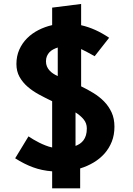

<svg xmlns="http://www.w3.org/2000/svg" viewBox="-20 -880 690 994"><path d="M250 7Q197 3 151.2 -13.8Q105.5 -30.5 58.5 -60.5L127.5 -174Q138.5 -166.5 152.8 -158Q167 -149.5 183 -141.5Q199 -133.5 216.2 -126.8Q233.5 -120 250 -116.5V-356Q215.5 -372.5 182.2 -390.5Q149 -408.5 123 -431Q97 -453.5 81 -482.2Q65 -511 65 -548.5Q65 -589.5 79.8 -622.8Q94.5 -656 119.8 -681.5Q145 -707 178.8 -724.2Q212.5 -741.5 250 -750V-840.5L400 -859.5V-749.5Q437.5 -741 473 -725Q508.5 -709 545 -684.5L470 -589Q449 -601 431.8 -610Q414.5 -619 400 -626V-433Q432.5 -417.5 463.5 -398.5Q494.5 -379.5 518.8 -354.8Q543 -330 557.8 -298Q572.5 -266 572.5 -224Q572.5 -181.5 558.8 -146.8Q545 -112 521 -85Q497 -58 464.8 -38.8Q432.5 -19.5 395 -8V95H250ZM429.5 -215Q429.5 -242 413 -262Q396.5 -282 371 -298V-124.5Q383 -129 393.8 -136.2Q404.5 -143.5 412.5 -154.2Q420.5 -165 425 -180Q429.5 -195 429.5 -215ZM218 -562.5Q218 -548 222.8 -536.5Q227.5 -525 235.8 -515.8Q244 -506.5 255 -499.2Q266 -492 279 -486V-634Q266.5 -630 255.5 -624.2Q244.5 -618.5 236.2 -609.8Q228 -601 223 -589.5Q218 -578 218 -562.5Z"/></svg>

Font: B612 Mono
Style: Bold
Weight: 700
Version: Version 1.005